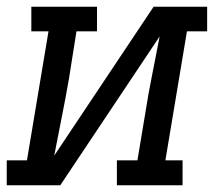

<svg xmlns="http://www.w3.org/2000/svg" viewBox="-30 -550 650 570"><path d="M-10 0V-74H50L114 -457H63V-530H258V-457H197L175 -318Q165 -260 153.5 -203Q142 -146 131 -88L426 -530H585V-457H525L461 -74H512V0H317V-74H378L401 -212Q410 -270 421.5 -327Q433 -384 444 -442L149 0Z"/></svg>

Font: Iosevka Slab Extended Oblique
Style: Regular
Weight: 400
Width: 7
Italic angle: -9°
Monospace: yes
Designer: Belleve Invis
Foundry: Belleve Invis
Version: Version 11.1.0; ttfautohint (v1.8.3)